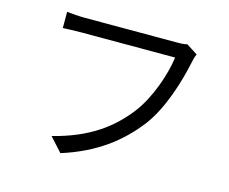

<svg xmlns="http://www.w3.org/2000/svg" viewBox="-102 -847 1203 1010"><g transform="rotate(15 500.0 -341.5)"><path d="M800 -704C781 -699 762 -699 747 -699H245C212 -699 173 -702 145 -705V-617C171 -618 205 -620 245 -620H756C743 -524 696 -385 625 -294C541 -187 429 -102 235 -53L303 22C487 -36 606 -129 697 -246C776 -349 824 -510 846 -615C850 -634 854 -651 861 -665Z"/></g></svg>

Font: Noto Sans CJK JP Regular
Style: Regular
Weight: 400
Designer: Ryoko NISHIZUKA (kana & ideographs); Paul D. Hunt (Latin, Greek & Cyrillic); Wenlong ZHANG (bopomofo); Sandoll Communica
Foundry: Adobe Systems Incorporated
Version: Version 1.001;PS 1.001;hotconv 1.0.78;makeotf.lib2.5.61930